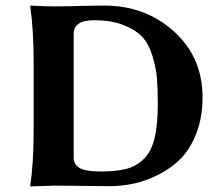

<svg xmlns="http://www.w3.org/2000/svg" viewBox="-20 -668 801 691"><path d="M245.1 -101.1Q245.1 -76.2 266.6 -63.5Q288.1 -50.8 342.8 -50.8Q398.9 -50.8 435.1 -60.3Q471.2 -69.8 498 -96.4Q524.9 -123 536.4 -171.1Q547.9 -219.2 547.9 -293.9Q547.9 -349.1 544.9 -385.5Q542 -421.9 529.1 -465.3Q516.1 -508.8 492.7 -534.4Q469.2 -560.1 425 -577.6Q380.9 -595.2 317.9 -595.2Q244.6 -595.2 245.1 -544.9ZM174.8 -645Q210 -645 265.4 -646.5Q320.8 -647.9 356 -647.9Q502.9 -647.9 606 -554.9Q709 -461.9 709 -317.9Q709 -247.1 687.5 -190.4Q666 -133.8 632.1 -98.9Q598.1 -64 552.5 -40.5Q506.8 -17.1 462.9 -7.6Q418.9 2 374 2Q329.1 2 271 1Q212.9 0 174.8 0L89.8 2.9L88.9 0Q101.1 -81.1 101.1 -200.2V-444.8Q101.1 -560.1 88.9 -645L90.8 -647.9Q140.6 -645 174.8 -645Z"/></svg>

Font: Linux Biolinum
Style: Bold
Weight: 700
Designer: Philipp H. Poll
Foundry: Philipp H. Poll
Version: Version 1.3.2 ; ttfautohint (v0.9)